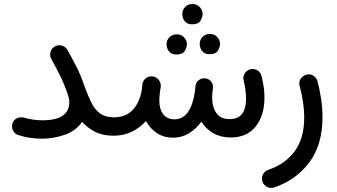

<svg xmlns="http://www.w3.org/2000/svg" viewBox="-20 -654 1685 959"><path d="M41.5 -35.6Q46.9 -54.2 63 -62.5Q79.1 -70.8 98.6 -66.9Q144 -53.2 190.4 -53.2Q260.3 -53.2 293.2 -76.2Q326.2 -99.1 326.2 -145Q326.2 -162.1 319.3 -179.7Q318.8 -181.2 318.4 -182.6Q317.4 -186 315.9 -189.9Q301.3 -232.9 282.7 -271Q264.2 -309.1 236.8 -357.9Q227.5 -374 231.9 -392.8Q236.3 -411.6 252.9 -421.4Q269 -431.2 287.8 -426.5Q306.6 -421.9 316.4 -405.3Q343.8 -356.9 364.3 -315.9Q384.8 -274.9 403.3 -220.2Q419.9 -173.8 437.3 -139.6Q454.6 -105.5 480.2 -86.9Q505.9 -68.4 546.9 -67.9H547.4Q566.4 -67.9 579.8 -54.4Q593.3 -41 593.3 -22Q593.3 -2.9 579.8 10.5Q566.4 23.9 547.4 23.9H546.9Q492.7 23.9 454.6 4.2Q416.5 -15.6 390.1 -45.4Q358.4 0.5 302.5 19.5Q246.6 38.6 190.4 38.6Q158.2 38.6 131.6 34.7Q105 30.8 72.8 21Q54.7 16.1 45.7 -0.7Q36.6 -17.6 41.5 -35.6Z M501.5 -22Q501.5 -41 514.9 -54.4Q528.3 -67.9 547.4 -67.9Q607.9 -67.9 642.3 -104.2Q676.8 -140.6 687.5 -202.1Q688.5 -213.4 690.9 -229V-230.5Q691.4 -234.4 692.4 -238.3Q695.8 -252.4 707 -261.7Q718.3 -271 731.9 -272.5Q736.3 -272.9 740.7 -272.5Q748 -272 754.4 -269Q768.6 -263.2 776.6 -249.5Q784.7 -235.8 782.7 -219.7L782.2 -215.8Q780.8 -204.6 778.8 -193.4Q776.9 -178.7 776.4 -169.2Q775.9 -159.7 775.9 -149.9Q775.9 -108.9 795.4 -83.5Q814.9 -58.1 850.6 -58.1Q894.5 -58.1 919.4 -95Q944.3 -131.8 953.6 -197.3Q954.6 -209.5 956.5 -225.6Q959 -243.7 973.9 -254.4Q988.8 -265.1 1006.3 -262.7Q1028.8 -259.3 1039.1 -239.7Q1045.4 -228 1043.9 -214.8Q1042.5 -201.2 1040.5 -187.5Q1039.6 -176.8 1039.6 -167.5Q1039.6 -119.1 1060.8 -89.1Q1082 -59.1 1126.5 -59.1Q1169.9 -59.1 1189.5 -85.9Q1209 -112.8 1209 -160.6Q1209 -203.6 1196.8 -252.9Q1192.4 -271.5 1202.6 -287.6Q1212.9 -303.7 1231 -308.1Q1249.5 -312.5 1265.9 -302.5Q1282.2 -292.5 1286.6 -273.4Q1294.9 -237.8 1297.9 -214.8Q1300.8 -191.9 1300.8 -166Q1300.8 -76.2 1256.8 -21.7Q1212.9 32.7 1132.3 32.7Q1083.5 32.7 1046.1 11.7Q1008.8 -9.3 985.8 -46.4Q959.5 -9.8 923.6 12Q887.7 33.7 843.8 33.7Q798.8 33.7 764.2 11Q729.5 -11.7 709 -49.3Q678.7 -15.6 637.7 4.2Q596.7 23.9 547.4 23.9Q528.3 23.9 514.9 10.5Q501.5 -2.9 501.5 -22ZM890.6 -585.4Q890.6 -604 904.5 -618.9Q918.5 -633.8 940.9 -633.8Q956.5 -633.8 967 -627.2Q977.5 -620.6 983.9 -610.8Q992.2 -597.7 992.2 -585Q992.2 -569.3 981.7 -551Q971.2 -532.7 940.9 -532.7Q919.9 -532.7 909.4 -541.5Q898.9 -550.3 894.5 -562.5Q890.6 -574.2 890.6 -585.4ZM977.5 -436Q977.5 -454.6 991.5 -469.5Q1005.4 -484.4 1027.8 -484.4Q1043.5 -484.4 1054 -478Q1064.5 -471.7 1070.8 -461.9Q1079.1 -448.7 1079.1 -435.5Q1079.1 -419.9 1068.6 -401.6Q1058.1 -383.3 1027.8 -383.3Q1007.3 -383.3 996.6 -392.3Q985.8 -401.4 981.4 -413.6Q977.5 -425.3 977.5 -436ZM812 -434.1Q812 -452.6 825.9 -467.5Q839.8 -482.4 862.3 -482.4Q877.9 -482.4 888.4 -476.1Q898.9 -469.7 905.3 -460Q913.6 -446.8 913.6 -433.6Q913.6 -418 903.1 -399.9Q892.6 -381.8 862.3 -381.8Q841.8 -381.8 831.1 -390.6Q820.3 -399.4 815.9 -411.6Q812 -423.3 812 -434.1Z M1505.4 -279.3Q1527.3 -287.6 1544.4 -276.4Q1561.5 -265.1 1565.9 -248Q1578.1 -201.2 1584.5 -156.2Q1590.8 -111.3 1590.8 -68.4Q1590.8 69.8 1524.2 158Q1457.5 246.1 1349.6 282.2Q1329.1 288.6 1312.5 278.8Q1295.9 269 1291 252.4Q1284.7 231 1294.7 215.1Q1304.7 199.2 1319.8 194.3Q1403.3 166.5 1451.4 102.1Q1499.5 37.6 1499.5 -68.4Q1499.5 -139.2 1476.6 -225.1Q1471.2 -245.1 1481.4 -259.8Q1491.7 -274.4 1505.4 -279.3Z"/></svg>

Font: Mikhak Medium
Style: Regular
Weight: 500
Designer: Amin Abedi
Version: Version 3.3